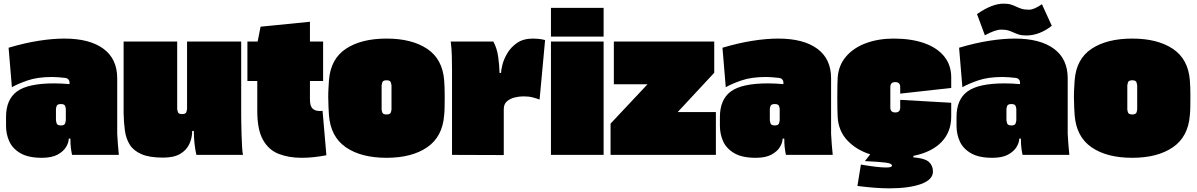

<svg xmlns="http://www.w3.org/2000/svg" viewBox="-20 -847 6545 1050"><path d="M630 0H374Q370 -19 367.5 -39.5Q365 -60 365 -89H356Q356 -68 341.5 -43.5Q327 -19 295 -1.5Q263 16 209 16Q135 16 92 -9Q49 -34 31 -73.5Q13 -113 13 -159V-207Q13 -303 73 -347Q133 -391 276 -391Q296 -391 316.5 -390Q337 -389 360 -387Q362 -404 354.5 -412Q347 -420 336 -421Q317 -423 299.5 -424.5Q282 -426 265 -426Q185 -426 130.5 -407Q76 -388 45 -370L27 -586Q115 -612 191.5 -624Q268 -636 332 -636Q470 -636 545.5 -580.5Q621 -525 621 -419V-116Q624 -57 630 0ZM340 -188V-251Q340 -255 336.5 -266.5Q333 -278 313 -278Q293 -278 289.5 -266.5Q286 -255 286 -251V-188Q286 -185 289.5 -173Q293 -161 313 -161Q333 -161 336.5 -173Q340 -185 340 -188Z M1309 0H1054Q1047 -30 1043.5 -64Q1040 -98 1040 -131H1031Q1031 -93 1015.5 -59.5Q1000 -26 965.5 -5.5Q931 15 872 15Q797 15 753.5 -4Q710 -23 689.5 -56Q669 -89 663 -133Q657 -177 656 -227V-620H949V-250Q949 -247 952.5 -235Q956 -223 976 -223Q996 -223 999.5 -235Q1003 -247 1003 -250V-620H1299V-218Q1299 -207 1299.5 -176.5Q1300 -146 1301 -109Q1302 -72 1304 -41.5Q1306 -11 1309 0Z M1744 -241 1765 2Q1729 9 1695 12.5Q1661 16 1630 16Q1559 16 1504 -5.5Q1449 -27 1418 -82.5Q1387 -138 1387 -239V-404H1333V-620H1389L1405 -701L1675 -728V-620H1747V-404H1675V-304Q1675 -267 1689 -253.5Q1703 -240 1728 -240Q1731 -240 1735.5 -240Q1740 -240 1744 -241Z M2409 -217Q2400 -99 2316 -41.5Q2232 16 2094 16Q1955 16 1871.5 -41.5Q1788 -99 1779 -217Q1778 -234 1776.5 -260.5Q1775 -287 1775 -315Q1775 -344 1776.5 -367Q1778 -390 1779 -408Q1788 -525 1872 -580.5Q1956 -636 2094 -636Q2232 -636 2316 -580Q2400 -524 2409 -408Q2412 -374 2412 -319Q2412 -290 2411.5 -262.5Q2411 -235 2409 -217ZM2121 -248V-381Q2121 -384 2117.5 -396Q2114 -408 2094 -408Q2074 -408 2070.5 -396Q2067 -384 2067 -381V-248Q2067 -244 2070.5 -232.5Q2074 -221 2094 -221Q2114 -221 2117.5 -232.5Q2121 -244 2121 -248Z M2895 -636Q2907 -636 2924.5 -634.5Q2942 -633 2961 -628L2931 -304L2929 -303Q2914 -309 2893 -314.5Q2872 -320 2842 -320Q2820 -320 2795 -314Q2770 -308 2752.5 -293Q2735 -278 2735 -250V1L2452 0V-464Q2452 -499 2451 -539.5Q2450 -580 2445 -620H2678Q2698 -583 2704.5 -536Q2711 -489 2712 -448H2720Q2720 -462 2727.5 -492.5Q2735 -523 2754.5 -556Q2774 -589 2808 -612.5Q2842 -636 2895 -636Z M2993 -647V-804H3281V-647ZM3281 0H2993V-620H3281Z M3886 -449 3686 -234H3895V0H3319V-171L3521 -386H3337V-620H3886Z M4534 0H4278Q4274 -19 4271.5 -39.5Q4269 -60 4269 -89H4260Q4260 -68 4245.5 -43.5Q4231 -19 4199 -1.5Q4167 16 4113 16Q4039 16 3996 -9Q3953 -34 3935 -73.5Q3917 -113 3917 -159V-207Q3917 -303 3977 -347Q4037 -391 4180 -391Q4200 -391 4220.5 -390Q4241 -389 4264 -387Q4266 -404 4258.5 -412Q4251 -420 4240 -421Q4221 -423 4203.5 -424.5Q4186 -426 4169 -426Q4089 -426 4034.5 -407Q3980 -388 3949 -370L3931 -586Q4019 -612 4095.5 -624Q4172 -636 4236 -636Q4374 -636 4449.5 -580.5Q4525 -525 4525 -419V-116Q4528 -57 4534 0ZM4244 -188V-251Q4244 -255 4240.5 -266.5Q4237 -278 4217 -278Q4197 -278 4193.5 -266.5Q4190 -255 4190 -251V-188Q4190 -185 4193.5 -173Q4197 -161 4217 -161Q4237 -161 4240.5 -173Q4244 -185 4244 -188Z M4903 -301 5182 -285V-210Q5182 -125 5128.5 -70Q5075 -15 4977 5L4973 13Q5039 19 5060.5 39Q5082 59 5082 91Q5082 136 5016.5 159.5Q4951 183 4843 183Q4804 183 4760 179.5Q4716 176 4669 170L4688 53Q4735 61 4769.5 65Q4804 69 4826 69Q4858 69 4858 59Q4858 47 4825 42.5Q4792 38 4710 34L4739 -3Q4663 -27 4614 -79Q4565 -131 4561 -208Q4560 -222 4559.5 -250.5Q4559 -279 4559 -316Q4559 -352 4559.5 -379.5Q4560 -407 4561 -420Q4565 -489 4606.5 -537.5Q4648 -586 4716 -611Q4784 -636 4867 -636Q4964 -636 5034.5 -611Q5105 -586 5143.5 -538.5Q5182 -491 5182 -424V-366L4903 -335V-371Q4903 -398 4876 -398Q4849 -398 4849 -371V-259Q4849 -232 4876 -232Q4903 -232 4903 -259Z M5828 0H5572Q5568 -19 5565.5 -39.5Q5563 -60 5563 -89H5554Q5554 -68 5539.5 -43.5Q5525 -19 5493 -1.5Q5461 16 5407 16Q5333 16 5290 -9Q5247 -34 5229 -73.5Q5211 -113 5211 -159V-207Q5211 -303 5271 -347Q5331 -391 5474 -391Q5494 -391 5514.5 -390Q5535 -389 5558 -387Q5560 -404 5552.5 -412Q5545 -420 5534 -421Q5515 -423 5497.5 -424.5Q5480 -426 5463 -426Q5383 -426 5328.5 -407Q5274 -388 5243 -370L5225 -586Q5313 -612 5389.5 -624Q5466 -636 5530 -636Q5668 -636 5743.5 -580.5Q5819 -525 5819 -419V-116Q5822 -57 5828 0ZM5538 -188V-251Q5538 -255 5534.5 -266.5Q5531 -278 5511 -278Q5491 -278 5487.5 -266.5Q5484 -255 5484 -251V-188Q5484 -185 5487.5 -173Q5491 -161 5511 -161Q5531 -161 5534.5 -173Q5538 -185 5538 -188ZM5593 -653Q5568 -653 5552 -658Q5536 -663 5523.5 -669Q5511 -675 5495.5 -680Q5480 -685 5455 -685Q5423 -685 5366 -654L5323 -770Q5405 -827 5468 -827Q5493 -827 5509 -822Q5525 -817 5538 -810.5Q5551 -804 5567 -799Q5583 -794 5608 -794Q5635 -794 5678 -824L5732 -706Q5664 -653 5593 -653Z M6487 -217Q6478 -99 6394 -41.5Q6310 16 6172 16Q6033 16 5949.5 -41.5Q5866 -99 5857 -217Q5856 -234 5854.5 -260.5Q5853 -287 5853 -315Q5853 -344 5854.5 -367Q5856 -390 5857 -408Q5866 -525 5950 -580.5Q6034 -636 6172 -636Q6310 -636 6394 -580Q6478 -524 6487 -408Q6490 -374 6490 -319Q6490 -290 6489.5 -262.5Q6489 -235 6487 -217ZM6199 -248V-381Q6199 -384 6195.5 -396Q6192 -408 6172 -408Q6152 -408 6148.5 -396Q6145 -384 6145 -381V-248Q6145 -244 6148.5 -232.5Q6152 -221 6172 -221Q6192 -221 6195.5 -232.5Q6199 -244 6199 -248Z"/></svg>

Font: Gasoek One
Style: Regular
Weight: 400
Designer: Jiashuo Zhang
Foundry: JAMO
Version: Version 1.000; ttfautohint (v1.8.4.7-5d5b);gftools[0.9.29]